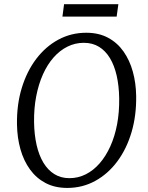

<svg xmlns="http://www.w3.org/2000/svg" viewBox="-20 -914 727 944"><path d="M310.5 10Q250 10 204.2 -14Q158.5 -38 127.5 -80.8Q96.5 -123.5 80.5 -180.2Q64.5 -237 63.5 -302.5Q62 -399.5 87 -481.5Q112 -563.5 158.2 -624.5Q204.5 -685.5 267.2 -719.2Q330 -753 404 -753Q465.5 -753 511.2 -728.5Q557 -704 587.2 -661Q617.5 -618 633 -562Q648.5 -506 649.5 -442.5Q651 -346.5 626.8 -264.2Q602.5 -182 556.8 -120.5Q511 -59 448.2 -24.5Q385.5 10 310.5 10ZM321.5 -38Q364 -38 401.8 -57Q439.5 -76 470 -111Q500.5 -146 522.5 -194.8Q544.5 -243.5 555.8 -303.2Q567 -363 566 -431Q565 -491.5 553.8 -541.5Q542.5 -591.5 520.8 -627.8Q499 -664 467 -683.8Q435 -703.5 392 -703.5Q349.5 -703.5 311.8 -684.8Q274 -666 243.5 -631.5Q213 -597 191.2 -548.5Q169.5 -500 158 -440.5Q146.5 -381 147.5 -313Q148.5 -251.5 160 -201Q171.5 -150.5 193.5 -114Q215.5 -77.5 247.5 -57.8Q279.5 -38 321.5 -38ZM295 -893.5H562L553.5 -832.5H287Z"/></svg>

Font: Merriweather Light
Style: Italic
Weight: 300
Italic angle: -7.8°
Designer: Eben Sorkin
Foundry: Eben Sorkin
Version: Version 2.101